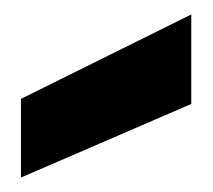

<svg xmlns="http://www.w3.org/2000/svg" viewBox="-20 -839 295 266"><path d="M245 -819V-695L9 -593V-702Z"/></svg>

Font: Albert Sans ExtraBold
Style: Regular
Weight: 800
Designer: Andreas Rasmussen
Foundry: a.Foundry
Version: Version 1.025